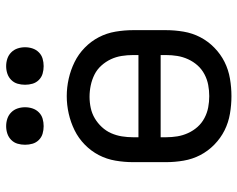

<svg xmlns="http://www.w3.org/2000/svg" viewBox="-96 -688 791 640"><g transform="rotate(-90 300.0 -367.5)"><path d="M300 8Q271 8 241.5 3Q212 -2 186 -15Q160 -28 138.5 -49Q117 -70 103.5 -96Q90 -122 85 -151.5Q80 -181 80 -210V-320Q80 -349 85 -378.5Q90 -408 103.5 -434Q117 -460 138.5 -481Q160 -502 186.5 -515Q213 -528 242 -534.5Q271 -541 300 -541Q329 -541 358 -534.5Q387 -528 413.5 -515Q440 -502 461.5 -481Q483 -460 496.5 -434Q510 -408 515 -378.5Q520 -349 520 -320V-210Q520 -181 515 -151.5Q510 -122 496.5 -96Q483 -70 461.5 -49Q440 -28 414 -15Q388 -2 358.5 3Q329 8 300 8ZM163 -302H437V-320Q437 -339 434 -358Q431 -377 423 -394Q415 -411 402 -425.5Q389 -440 372 -448.5Q355 -457 336 -461Q317 -465 298 -465Q279 -465 260.5 -461Q242 -457 226 -447.5Q210 -438 197 -424Q184 -410 176.5 -393Q169 -376 166 -357.5Q163 -339 163 -320ZM300 -66Q319 -66 337.5 -69.5Q356 -73 373 -82Q390 -91 402.5 -105Q415 -119 423 -136.5Q431 -154 434 -172.5Q437 -191 437 -210V-228H163V-210Q163 -191 166 -172.5Q169 -154 177 -136.5Q185 -119 197.5 -105Q210 -91 227 -82Q244 -73 262.5 -69.5Q281 -66 300 -66ZM400 -618Q387 -618 375 -621.5Q363 -625 354 -634Q345 -643 341.5 -655Q338 -667 338 -680Q338 -693 341.5 -705Q345 -717 354 -726Q363 -735 375 -739Q387 -743 400 -743Q413 -743 425 -739Q437 -735 446 -726Q455 -717 459 -705Q463 -693 463 -680Q463 -667 459 -655Q455 -643 446 -634Q437 -625 425 -621.5Q413 -618 400 -618ZM200 -618Q187 -618 175 -621.5Q163 -625 154 -634Q145 -643 141.5 -655Q138 -667 138 -680Q138 -693 141.5 -705Q145 -717 154 -726Q163 -735 175 -739Q187 -743 200 -743Q213 -743 225 -739Q237 -735 246 -726Q255 -717 259 -705Q263 -693 263 -680Q263 -667 259 -655Q255 -643 246 -634Q237 -625 225 -621.5Q213 -618 200 -618Z"/></g></svg>

Font: Iosevka Curly Extended
Style: Regular
Weight: 400
Width: 7
Monospace: yes
Designer: Belleve Invis
Foundry: Belleve Invis
Version: Version 11.1.0; ttfautohint (v1.8.3)